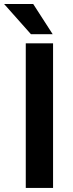

<svg xmlns="http://www.w3.org/2000/svg" viewBox="-50 -924 357 944"><path d="M210.9 -710.9V0H76.7V-710.9ZM113.3 -904.3 209 -755.9H102.1L-29.8 -904.3Z"/></svg>

Font: Vazirmatn RD UI SemiBold
Style: Regular
Weight: 600
Designer: Saber Rastikerdar
Foundry: Saber Rastikerdar
Version: Version 33.003